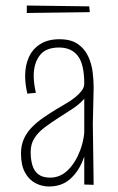

<svg xmlns="http://www.w3.org/2000/svg" viewBox="-20 -668 427 695"><path d="M285 0V-149V-365Q285 -436 261.5 -466Q238 -496 194 -496Q145 -496 123.5 -467Q102 -438 102 -394Q102 -380 104 -364.5Q106 -349 110 -332L79 -329Q75 -346 73 -362Q71 -378 71 -393Q71 -431 84.5 -461Q98 -491 126 -508.5Q154 -526 195 -526Q237 -526 262 -508.5Q287 -491 299.5 -463.5Q312 -436 315.5 -406Q319 -376 319 -352L316 -219L319 1ZM157 7Q131 7 107.5 -5.5Q84 -18 70 -44.5Q56 -71 56 -112Q56 -142 66.5 -165.5Q77 -189 96 -208Q115 -227 137.5 -242.5Q160 -258 183 -272Q203 -284 221 -294.5Q239 -305 253 -316.5Q267 -328 276 -340Q285 -352 285 -365L301 -354Q301 -329 284.5 -310Q268 -291 243 -274.5Q218 -258 191 -241Q166 -225 142.5 -207.5Q119 -190 105 -168.5Q91 -147 91 -118Q91 -90 97.5 -69Q104 -48 119.5 -36.5Q135 -25 162 -25Q198 -25 226 -52.5Q254 -80 270.5 -124.5Q287 -169 287 -220L311 -258Q310 -215 302.5 -169Q295 -123 278 -83Q261 -43 231.5 -18Q202 7 157 7ZM77 -621V-648L303 -645L305 -624Z"/></svg>

Font: Truculenta Thin
Style: Regular
Weight: 250
Version: Version 1.002